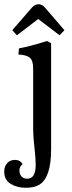

<svg xmlns="http://www.w3.org/2000/svg" viewBox="-53 -673 339 909"><path d="M98 -637Q112 -653 129.5 -653Q147 -653 160 -637L252 -530L229 -506L128 -583L27 -506L5 -530ZM189 33Q189 167 134 201Q110 216 69 216Q28 216 -2.5 197.5Q-33 179 -33 139Q-33 116 -19.5 100Q-6 84 18 84Q42 84 54 104Q39 116 39 134Q39 152 49 162.5Q59 173 76 173Q116 173 116 108Q116 75 110 24.5Q104 -26 104 -73V-349Q104 -386 88.5 -399.5Q73 -413 34 -415L37 -444Q88 -453 170 -479L189 -468Z"/></svg>

Font: Caladea
Style: Regular
Weight: 400
Designer: Carolina Giovagnoli and Andres Torresi
Foundry: Carolina Giovagnoli and Andres Torresi
Version: Version 1.002